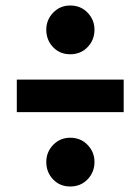

<svg xmlns="http://www.w3.org/2000/svg" viewBox="-20 -680 510 697"><path d="M323 -92Q323 -55 298 -29Q273 -3 235 -3Q197 -3 172.5 -29Q148 -55 148 -92Q148 -128 173 -154Q198 -180 235 -180Q273 -180 298 -154Q323 -128 323 -92ZM323 -572Q323 -535 298 -509Q273 -483 235 -483Q197 -483 172.5 -509Q148 -535 148 -572Q148 -608 173 -634Q198 -660 235 -660Q273 -660 298 -634Q323 -608 323 -572ZM41 -391H429V-273H41Z"/></svg>

Font: Fira Sans Condensed
Style: Bold
Weight: 700
Width: 3
Designer: bBox Type GmbH & Carrois Corporate GbR & Edenspiekermann AG
Foundry: bBox Type GmbH & Carrois Corporate GbR & Edenspiekermann AG
Version: Version 4.301